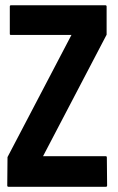

<svg xmlns="http://www.w3.org/2000/svg" viewBox="-20 -716 454 736"><path d="M385.7 0H12.7Q7.8 0 7.8 -4.9L8.8 -113.8L253.9 -582H22Q17.6 -582 17.6 -585.9V-690.9Q17.6 -695.8 22 -695.8H383.8Q388.7 -695.8 388.7 -690.9V-583L145 -117.2H385.7Q389.6 -117.2 389.6 -111.8L390.6 -4.9Q390.6 0 385.7 0Z"/></svg>

Font: Koulen
Style: Regular
Weight: 400
Designer: Danh Hong
Version: Version 8.00;December 21, 2023;FontCreator 13.0.0.2620 64-bi